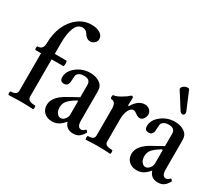

<svg xmlns="http://www.w3.org/2000/svg" viewBox="-121 -1041 1590 1366"><g transform="rotate(30 673.5 -357.5)"><path d="M37.1 2.9Q29.8 2.9 29.8 -12Q29.8 -26.9 37.1 -26.9Q85.9 -26.9 85.9 -63V-370.1H42Q35.2 -370.1 35.2 -385Q35.2 -399.9 42 -399.9Q85.9 -399.9 85.9 -453.1Q85.9 -527.8 113 -590.3Q140.1 -652.8 189 -689.5Q237.8 -726.1 297.9 -726.1Q340.8 -726.1 367.9 -709.2Q395 -692.4 395 -663.1Q395 -645 379.9 -631.1Q364.7 -617.2 347.2 -617.2Q315.4 -617.2 295.9 -649.9Q279.8 -676.8 252.9 -676.8Q211.9 -676.8 192.4 -630.1Q172.9 -583.5 172.9 -502V-415H268.1Q274.4 -415 274.4 -392.6Q274.4 -370.1 268.1 -370.1H172.9V-63Q172.9 -26.9 233.9 -26.9Q240.2 -26.9 240.2 -12Q240.2 2.9 233.9 2.9Q184.1 0 134.8 0Q85.4 0 37.1 2.9Z M393.6 11.2Q353.5 11.2 329.1 -12Q304.7 -35.2 304.7 -73.2Q304.7 -140.6 401.4 -192.9L484.4 -238.8V-339.8Q484.4 -384.8 431.6 -384.8Q392.6 -384.8 377.4 -359.9Q373 -354 371.6 -312Q371.6 -263.2 334.5 -263.2Q301.3 -263.2 301.3 -298.8Q301.3 -348.6 349.9 -386.7Q398.4 -424.8 461.4 -424.8Q508.8 -424.8 540.5 -401.9Q558.1 -388.7 564.7 -373.5Q571.3 -358.4 571.3 -330.1V-97.2Q571.3 -42 604.5 -42Q618.7 -42 634.3 -59.1Q637.7 -62.5 645.5 -54.9Q653.3 -47.4 650.4 -43Q633.8 -13.7 615 -1.2Q596.2 11.2 568.4 11.2Q509.8 11.2 492.7 -43Q468.3 -13.7 445.8 -1.2Q423.3 11.2 393.6 11.2ZM436.5 -40Q454.6 -40 469.5 -57.9Q484.4 -75.7 484.4 -97.2V-205.1L478.5 -209Q428.2 -178.7 410.4 -156.7Q392.6 -134.8 392.6 -102.1Q392.6 -75.7 405.3 -57.9Q418 -40 436.5 -40Z M670.4 3.9Q664.6 3.9 664.6 -11.5Q664.6 -26.9 670.4 -26.9Q696.3 -26.9 708.5 -34.9Q720.7 -43 720.7 -63V-279.8Q720.7 -337.9 681.6 -337.9Q674.8 -337.9 674.8 -353.5Q674.8 -369.1 681.6 -369.1Q700.2 -369.1 737.1 -390.4Q773.9 -411.6 785.6 -424.8Q793.5 -431.2 798.3 -431.2Q809.6 -431.2 809.6 -419.9Q807.6 -379.9 807.6 -358.9L814.5 -356Q854.5 -424.8 909.7 -424.8Q932.6 -424.8 949 -409.9Q965.3 -395 965.3 -374Q965.3 -353 952.6 -336.9Q939.9 -320.8 924.3 -320.8Q906.2 -320.8 885.3 -337.9Q871.1 -349.1 859.4 -349.1Q836.9 -349.1 822.3 -319.1Q807.6 -289.1 807.6 -248V-63Q807.6 -42.5 821.8 -34.7Q835.9 -26.9 867.7 -26.9Q873.5 -26.9 873.5 -11.5Q873.5 3.9 867.7 3.9Q823.2 0 769.5 0Q715.8 0 670.4 3.9Z M1174.3 -496.1Q1159.2 -496.1 1148.4 -515.1L1069.3 -639.2Q1062 -651.9 1076.7 -665.5Q1091.3 -679.2 1111.3 -680.2Q1125 -680.2 1127.4 -672.9L1186.5 -532.2Q1192.4 -521.5 1189.5 -509.5Q1186.5 -497.6 1174.3 -496.1ZM1089.4 11.2Q1049.3 11.2 1024.9 -12Q1000.5 -35.2 1000.5 -73.2Q1000.5 -140.6 1097.2 -192.9L1180.2 -238.8V-339.8Q1180.2 -384.8 1127.4 -384.8Q1088.4 -384.8 1073.2 -359.9Q1068.8 -354 1067.4 -312Q1067.4 -263.2 1030.3 -263.2Q997.1 -263.2 997.1 -298.8Q997.1 -348.6 1045.7 -386.7Q1094.2 -424.8 1157.2 -424.8Q1204.6 -424.8 1236.3 -401.9Q1253.9 -388.7 1260.5 -373.5Q1267.1 -358.4 1267.1 -330.1V-97.2Q1267.1 -42 1300.3 -42Q1314.5 -42 1330.1 -59.1Q1333.5 -62.5 1341.3 -54.9Q1349.1 -47.4 1346.2 -43Q1329.6 -13.7 1310.8 -1.2Q1292 11.2 1264.2 11.2Q1205.6 11.2 1188.5 -43Q1164.1 -13.7 1141.6 -1.2Q1119.1 11.2 1089.4 11.2ZM1132.3 -40Q1150.4 -40 1165.3 -57.9Q1180.2 -75.7 1180.2 -97.2V-205.1L1174.3 -209Q1124 -178.7 1106.2 -156.7Q1088.4 -134.8 1088.4 -102.1Q1088.4 -75.7 1101.1 -57.9Q1113.8 -40 1132.3 -40Z"/></g></svg>

Font: Junicode SmCond Medium
Style: Regular
Weight: 500
Width: 4
Designer: Peter S. Baker
Version: Version 2.206